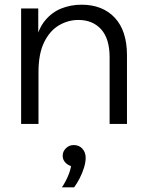

<svg xmlns="http://www.w3.org/2000/svg" viewBox="-20 -528 624 818"><path d="M521 0H447V-284Q447 -363 411 -403Q375 -443 314 -443Q270 -443 231 -420Q192 -397 168 -348Q144 -299 144 -221V0H70V-492H143V-343H130Q142 -404 171.5 -440Q201 -476 241.5 -492Q282 -508 327 -508Q417 -508 469 -452.5Q521 -397 521 -292ZM296 270H244Q262 243 273.5 213Q285 183 283 163L300 182Q278 182 262.5 168.5Q247 155 247 136Q247 117 261 103.5Q275 90 294 90Q317 90 331 105.5Q345 121 345 144Q345 163 338 186Q331 209 320 230.5Q309 252 296 270Z"/></svg>

Font: Wix Madefor Display
Style: Regular
Weight: 400
Designer: Dalton Maag Ltd
Foundry: Dalton Maag Ltd
Version: Version 3.100